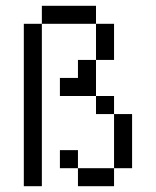

<svg xmlns="http://www.w3.org/2000/svg" viewBox="-20 -645 540 665"><path d="M62.5 -562.5V0H125V-562.5ZM250 -62.5V0H375V-62.5ZM250 -62.5V-125H187.5V-62.5ZM375 -62.5H437.5V-250H375ZM375 -250V-312.5H312.5V-250ZM312.5 -312.5Q312.5 -312.5 312.5 -437.5H250V-375H187.5V-312.5ZM312.5 -437.5H375Q375 -437.5 375 -562.5H312.5Q312.5 -562.5 312.5 -437.5ZM125 -562.5H312.5V-625H125Z"/></svg>

Font: CalcUnifontExMono
Style: Regular
Weight: 500
Version: Version 15.0.06